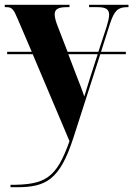

<svg xmlns="http://www.w3.org/2000/svg" viewBox="-22 -556 558 804"><path d="M22 218V228H48C170 228 228 198 285 22L398 -329H505V-339H401L439 -458C457 -512 472 -526 511 -526H516V-536H351V-526H387C421 -526 435 -517 435 -494C435 -483 431 -466 425 -446L390 -339H261L220 -445C212 -465 207 -483 207 -496C207 -517 221 -526 258 -526H269V-536H-2V-526H7C28 -526 36 -515 51 -479L111 -339H8V-329H115L269 35C214 191 167 218 22 218ZM298 -240 264 -329H387L356 -233C348 -207 340 -181 331 -152C323 -176 313 -202 298 -240Z"/></svg>

Font: Noto Serif Display Condensed ExtraBold
Style: Regular
Weight: 800
Width: 3
Designer: Monotype Design Team
Foundry: Monotype Imaging Inc.
Version: Version 2.009